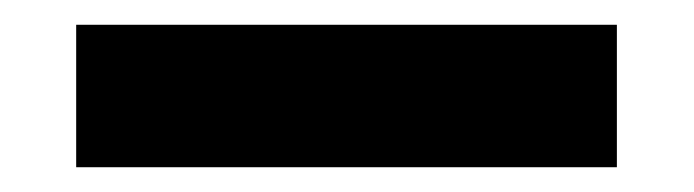

<svg xmlns="http://www.w3.org/2000/svg" viewBox="-20 -20 560 155"><path d="M41.5 115V0H478V115Z"/></svg>

Font: Encode Sans Condensed
Style: Bold
Weight: 700
Width: 3
Designer: Multiple Designers
Foundry: Impallari Type
Version: Version 2.000